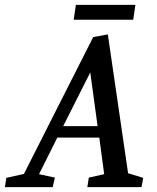

<svg xmlns="http://www.w3.org/2000/svg" viewBox="-71 -767 644 787"><path d="M-51 0 -45 -38 27 -54 311 -615 371 -626 454 -57 516 -38 509 0H287L293 -39L356 -53L336 -203H164L89 -53L154 -39L145 0ZM188 -250H329L299 -470ZM231 -686 240 -747H484L475 -686Z"/></svg>

Font: Manuale Medium
Style: Italic
Weight: 500
Italic angle: -11°
Version: Version 1.002